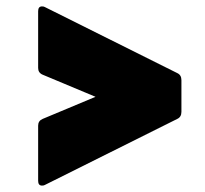

<svg xmlns="http://www.w3.org/2000/svg" viewBox="-20 -614 640 599"><path d="M120 -37Q117 -35 111 -35Q99 -35 99 -50V-222Q99 -237 113 -243L278 -312L113 -381Q99 -387 99 -402V-579Q99 -594 111 -594Q117 -594 120 -592L533 -386Q546 -380 546 -364V-265Q546 -249 533 -243Z"/></svg>

Font: LINE Seed Sans TH App Heavy
Style: Regular
Weight: 900
Designer: Dalton Maag Ltd | Thai characters by Cadson Demak Co.,Ltd.
Foundry: Dalton Maag Ltd
Version: Version 1.003